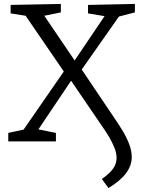

<svg xmlns="http://www.w3.org/2000/svg" viewBox="-20 -718 722 975"><path d="M531 237 497 191Q535 165 553.5 139.5Q572 114 572 84Q572 59 561 32Q550 5 534.5 -21.5Q519 -48 504 -69L341 -308L175 -61L264 -43V0H22V-43L100 -60L304 -355L110 -638L34 -650V-693L289 -698V-655L205 -638L359 -411L511 -636L427 -650V-693L665 -698V-655L584 -634L395 -365L570 -105Q585 -83 603.5 -52.5Q622 -22 635.5 12.5Q649 47 649 80Q649 166 531 237Z"/></svg>

Font: Bitter
Style: Regular
Weight: 400
Designer: Sol Matas, and Bitter project Authors
Foundry: Sol Matas
Version: Version 2.001